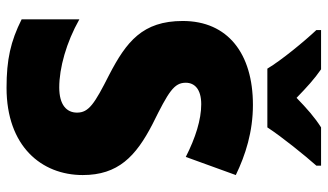

<svg xmlns="http://www.w3.org/2000/svg" viewBox="-222 -744 977 572"><g transform="rotate(90 266.0 -458.5)"><path d="M185 -767H360C388 -810 443 -878 474 -913V-927H360C330 -908 304 -885 272 -854C240 -885 216 -907 187 -927H70V-913C103 -878 160 -809 185 -767ZM502 -217C502 -322 447 -375 350 -425C253 -473 227 -489 227 -524C227 -550 246 -570 291 -570C337 -570 391 -553 448 -524L502 -673C442 -702 373 -724 293 -724C140 -724 43 -649 43 -515C43 -395 105 -347 203 -296C290 -252 316 -235 316 -200C316 -169 293 -147 241 -147C183 -147 107 -168 38 -207V-35C104 -2 158 10 242 10C416 10 502 -94 502 -217Z"/></g></svg>

Font: Noto Sans Sinhala SemiCondensed Black
Style: Regular
Weight: 900
Width: 4
Designer: Jelle Bosma - Monotype Design Team
Foundry: Monotype Imaging Inc.
Version: Version 2.006